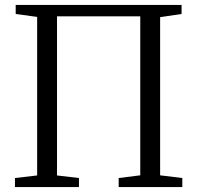

<svg xmlns="http://www.w3.org/2000/svg" viewBox="-20 -763 804 783"><path d="M44 -743H720.5V-706L633 -693V-48L723.5 -37V0H464V-37L552 -48V-696.5H212.5V-47.5L302 -37V0H41V-37L131.5 -47.5V-694L44 -706Z"/></svg>

Font: Merriweather 48pt Light
Style: Regular
Weight: 300
Version: Version 2.100